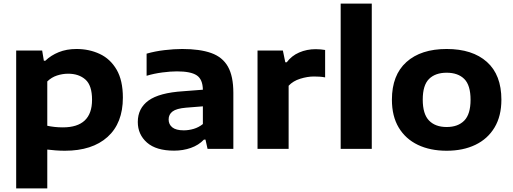

<svg xmlns="http://www.w3.org/2000/svg" viewBox="-20 -828 2852 1068"><path d="M70 220V-547H214.5L224 -490H232Q263 -520 306.8 -537.8Q350.5 -555.5 405.5 -555.5Q476 -555.5 534.8 -528Q593.5 -500.5 628.5 -440.8Q663.5 -381 663.5 -285Q663.5 -143 578.2 -66.2Q493 10.5 341 10.5Q314.5 10.5 289.2 8.5Q264 6.5 243 4V220ZM329.5 -119.5Q492 -119.5 492 -273Q492 -353 455.2 -385.5Q418.5 -418 359 -418Q328 -418 297.2 -408Q266.5 -398 243 -375V-128.5Q260.5 -124.5 283 -122Q305.5 -119.5 329.5 -119.5Z M948.5 10Q848.5 10 797.5 -35Q746.5 -80 746.5 -149.5Q746.5 -225.5 806.2 -268.8Q866 -312 999 -320.5L1108.5 -329Q1107.5 -387 1074.2 -409Q1041 -431 964 -431Q929 -431 883 -425Q837 -419 795.5 -406.5V-529.5Q842 -543 895.2 -549.2Q948.5 -555.5 993.5 -555.5Q1092 -555.5 1155 -533Q1218 -510.5 1248 -457.2Q1278 -404 1278 -311.5V0H1134.5L1123 -51.5H1114.5Q1085 -20.5 1041.5 -5.2Q998 10 948.5 10ZM918 -163.5Q918 -136 938.5 -119.5Q959 -103 1002 -103Q1029.5 -103 1057.5 -111.2Q1085.5 -119.5 1108.5 -138V-236.5L1014.5 -229Q961.5 -224.5 939.8 -208Q918 -191.5 918 -163.5Z M1412.5 0V-547H1553.5L1567 -481.5H1575Q1601.5 -517.5 1644 -536Q1686.5 -554.5 1736.5 -554.5Q1750.5 -554.5 1763.8 -553.2Q1777 -552 1788.5 -550V-397.5Q1774 -400.5 1757.5 -401.5Q1741 -402.5 1726.5 -402.5Q1690 -402.5 1650 -390Q1610 -377.5 1585.5 -351V0Z M1875 0V-808H2048V0Z M2464.5 10.5Q2373 10.5 2304.5 -22.2Q2236 -55 2198 -118.2Q2160 -181.5 2160 -273.5Q2160 -410.5 2240.8 -483Q2321.5 -555.5 2464.5 -555.5Q2608 -555.5 2688.5 -483.5Q2769 -411.5 2769 -273.5Q2769 -182.5 2731 -119Q2693 -55.5 2624.5 -22.5Q2556 10.5 2464.5 10.5ZM2464.5 -121.5Q2527.5 -121.5 2562.5 -157.2Q2597.5 -193 2597.5 -273Q2597.5 -354 2562.5 -388.8Q2527.5 -423.5 2464.5 -423.5Q2401.5 -423.5 2366.5 -388.8Q2331.5 -354 2331.5 -274Q2331.5 -193.5 2366.5 -157.5Q2401.5 -121.5 2464.5 -121.5Z"/></svg>

Font: Encode Sans Exp
Style: Bold
Weight: 700
Width: 7
Designer: Multiple Designers
Foundry: Impallari Type
Version: Version 3.002; ttfautohint (v1.8.3) -l 8 -r 50 -G 200 -x 14 